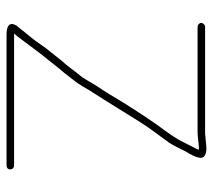

<svg xmlns="http://www.w3.org/2000/svg" viewBox="-52 -606 650 586"><g transform="rotate(90 273.0 -313.0)"><path d="M62 -591H384C399 -591 416 -595 432 -595H437C436 -592 435 -590 434 -587C422 -565 411 -539 397 -518L379 -492C355 -461 316 -401 293 -364C279 -341 259 -307 245 -287C233 -270 221 -243 206 -227L186 -201C179 -192 173 -184 166 -177L147 -153C135 -138 125 -126 115 -111C103 -93 88 -75 74 -58C68 -49 59 -42 55 -32C47 -12 68 -8 86 -8H485C492 -8 497 -12 497 -19C497 -26 492 -31 485 -31H82C86 -35 90 -39 93 -44C118 -76 139 -107 165 -138L184 -162C198 -178 211 -195 224 -212C239 -229 251 -255 264 -274C294 -320 315 -356 346 -405C373 -449 390 -468 416 -505C427 -522 434 -539 443 -556C450 -567 459 -583 461 -595C466 -612 449 -618 433 -618C424 -618 404 -615 396 -615C392 -614 388 -614 384 -614H62C56 -614 50 -608 50 -602C50 -596 56 -591 62 -591Z"/></g></svg>

Font: Electronic
Style: ExLt
Weight: 200
Version: Version 1.011